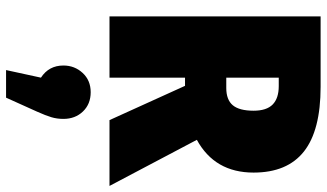

<svg xmlns="http://www.w3.org/2000/svg" viewBox="-242 -494 1077 633"><g transform="rotate(90 296.5 -177.5)"><path d="M263 -249H236V0H34V-696H266Q410 -696 479.5 -641Q549 -586 549 -475Q549 -347 441 -288L593 0H376ZM236 -385H270Q309 -385 327 -406.5Q345 -428 345 -475Q345 -518 324.5 -538Q304 -558 264 -558H236ZM372 152Q372 173 366.5 191.5Q361 210 348 239L302 341H211L236 226Q196 200 196 152Q196 115 220.5 88.5Q245 62 284 62Q323 62 347.5 87.5Q372 113 372 152Z"/></g></svg>

Font: Fira Sans Condensed Black
Style: Regular
Weight: 900
Width: 3
Designer: Carrois Corporate & Edenspiekermann AG
Foundry: Carrois Corporate GbR & Edenspiekermann AG
Version: Version 4.203